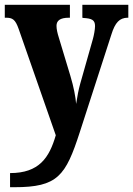

<svg xmlns="http://www.w3.org/2000/svg" viewBox="-22 -556 556 802"><path d="M20 167V226H38C219 226 252 179 311 -3L443 -411C459 -463 478 -481 510 -482H514V-536H322V-482L326 -481C361 -479 375 -473 375 -447C375 -433 370 -407 366 -393L313 -206C306 -181 301 -154 296 -122C294 -149 286 -193 272 -239L224 -398C218 -417 214 -434 214 -448C214 -469 228 -482 266 -482H270V-536H-2V-482H3C30 -482 42 -475 56 -435L211 9C184 102 142 167 20 167Z"/></svg>

Font: Noto Serif Myanmar Condensed ExtraBold
Style: Regular
Weight: 800
Width: 3
Designer: Ben Mitchell and the Monotype Design Team
Foundry: Monotype Imaging Inc.
Version: Version 2.106